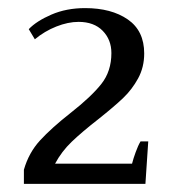

<svg xmlns="http://www.w3.org/2000/svg" viewBox="-20 -730 431 474"><path d="M39 -311Q51 -353 79 -383.5Q107 -414 154 -451Q205 -491 230 -522.5Q255 -554 255 -599Q255 -632 233.5 -654Q212 -676 174 -676Q148 -676 119 -664.5Q90 -653 66 -633L51 -658Q70 -678 107 -694Q144 -710 190 -710Q255 -710 295.5 -682Q336 -654 336 -598Q336 -564 321 -536.5Q306 -509 284 -488Q262 -467 223 -436Q182 -404 157 -380Q132 -356 116 -326H306Q309 -338 315 -354.5Q321 -371 327 -381H346L339 -276H39Z"/></svg>

Font: Trirong
Style: Regular
Weight: 400
Designer: Katatrad Team
Foundry: CadsonDemak
Version: Version 1.001